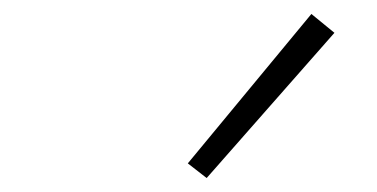

<svg xmlns="http://www.w3.org/2000/svg" viewBox="-20 -809 540 275"><path d="M276 -554 249 -575 426 -789 459 -762Z"/></svg>

Font: Iosevka Curly Extralight
Style: Italic
Weight: 200
Italic angle: -9°
Monospace: yes
Designer: Belleve Invis
Foundry: Belleve Invis
Version: Version 22.1.2; ttfautohint (v1.8.4)